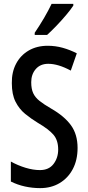

<svg xmlns="http://www.w3.org/2000/svg" viewBox="-20 -1011 456 990"><path d="M380 -248Q380 -186 355.5 -139.5Q331 -93 287.5 -67Q244 -41 187 -41Q147 -41 108.5 -49.5Q70 -58 36 -75V-178Q72 -158 111.5 -146Q151 -134 186 -134Q232 -134 256 -165.5Q280 -197 280 -240Q280 -288 255.5 -316.5Q231 -345 176 -377Q140 -399 109.5 -424Q79 -449 60 -486.5Q41 -524 41 -582Q40 -639 63 -682.5Q86 -726 128 -750.5Q170 -775 226 -775Q266 -775 303.5 -764.5Q341 -754 376 -736L345 -647Q280 -682 229 -682Q188 -682 164.5 -655Q141 -628 141 -587Q141 -553 151 -531Q161 -509 183.5 -491Q206 -473 244 -451Q312 -412 346 -365Q380 -318 380 -248ZM358 -982Q345 -962 321 -933.5Q297 -905 270.5 -877.5Q244 -850 223 -831H159V-842Q213 -922 246 -991H358Z"/></svg>

Font: Noto Sans Tamil UI ExtraCondensed Medium
Style: Regular
Weight: 500
Width: 2
Designer: Jelle Bosma - Monotype Design Team
Foundry: Monotype Imaging Inc.
Version: Version 2.004; ttfautohint (v1.8.4.7-5d5b)